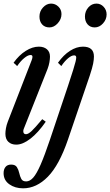

<svg xmlns="http://www.w3.org/2000/svg" viewBox="-25 -794 613 1068"><path d="M250 -641.5Q224.5 -641.5 209.5 -658Q194.5 -674.5 194.5 -702Q194.5 -731 214.2 -752.5Q234 -774 259 -774Q282.5 -774 299.8 -757.2Q317 -740.5 317 -715.5Q317 -687.5 296.2 -664.5Q275.5 -641.5 250 -641.5ZM65.5 10.5Q38 10.5 21.5 -5Q5 -20.5 5 -50Q5 -62.5 8 -80.2Q11 -98 18.5 -117.5L151.5 -460Q154 -466.5 154.8 -471Q155.5 -475.5 155.5 -478.5Q155.5 -488 145 -488Q130.5 -488 110 -471.2Q89.5 -454.5 70.5 -426.5L50.5 -445Q81 -487.5 118.2 -511Q155.5 -534.5 191 -534.5Q219 -534.5 236 -520Q253 -505.5 253 -479Q253 -465.5 249.8 -447.2Q246.5 -429 239.5 -410.5L107.5 -78Q104.5 -71 104.5 -64.5Q104.5 -47.5 119.5 -47.5Q132 -47.5 150.5 -64.8Q169 -82 210 -131L229.5 -117Q187 -55.5 144.2 -22.5Q101.5 10.5 65.5 10.5ZM502 -641.5Q477 -641.5 462.2 -658.5Q447.5 -675.5 447.5 -702Q447.5 -731 466.2 -752.5Q485 -774 511.5 -774Q535 -774 551.5 -756.2Q568 -738.5 568 -713.5Q568 -686 548 -663.8Q528 -641.5 502 -641.5ZM103.5 253.5Q58.5 253.5 26.8 231Q-5 208.5 -5 169Q-5 148 5.5 134.8Q16 121.5 37 121.5Q60 121.5 69 135.8Q78 150 82 168.5Q86 187 93.5 201.2Q101 215.5 121 215Q141 215 159.8 194Q178.5 173 200.8 122.2Q223 71.5 253 -17.5L354 -318.5Q372 -373 381.8 -404.2Q391.5 -435.5 395.2 -450.8Q399 -466 399 -474Q399 -486 387.5 -486Q373 -486 354 -470.2Q335 -454.5 316 -426.5L297.5 -445Q328 -488 364.2 -511.2Q400.5 -534.5 436.5 -534.5Q497.5 -534.5 497.5 -479.5Q497.5 -463 493.2 -440.5Q489 -418 474.5 -374L353 -17.5Q304.5 124.5 241.2 189Q178 253.5 103.5 253.5Z"/></svg>

Font: Libre Caslon Condensed Medium Italic
Style: Regular
Weight: 500
Italic angle: -22.583°
Designer: Pablo Impallari, Rodrigo Fuenzalida, Katja Schimmel, Ertekin Erdin
Foundry: Pablo Impallari, Rodrigo Fuenzalida
Version: Version 2.000; ttfautohint (v1.8.4.7-5d5b);gftools[0.9.33]